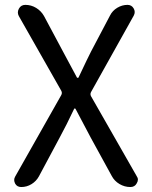

<svg xmlns="http://www.w3.org/2000/svg" viewBox="-20 -753 612 773"><path d="M65.4 0Q48.8 0 41 -13.7Q37.1 -21.5 37.1 -28.3Q37.1 -35.2 41 -42L226.6 -370.1Q231.4 -378.9 226.6 -387.7L55.7 -688.5Q47.9 -703.1 56.2 -718.3Q64.5 -733.4 82 -733.4Q105.5 -733.4 125.5 -721.2Q145.5 -709 157.2 -688.5L233.4 -545.9Q241.2 -532.2 259.3 -497.6Q277.3 -462.9 290 -440.4Q291 -439.5 293 -439.5Q294.9 -439.5 295.9 -440.4Q335.9 -525.4 346.7 -545.9L422.9 -690.4Q432.6 -710 452.1 -721.7Q471.7 -733.4 493.2 -733.4Q509.8 -733.4 518.1 -719.2Q526.4 -705.1 518.6 -690.4L346.7 -382.8Q341.8 -374 346.7 -365.2L530.3 -43.9Q535.2 -37.1 535.2 -29.8Q535.2 -22.5 530.3 -14.6Q522.5 0 504.9 0Q481.4 0 460.9 -12.2Q440.4 -24.4 429.7 -44.9L345.7 -198.2Q305.7 -274.4 284.2 -314.5Q283.2 -316.4 281.2 -316.4Q279.3 -316.4 278.3 -314.5Q248 -250 219.7 -198.2L136.7 -43Q126 -23.4 106.9 -11.7Q87.9 0 65.4 0Z"/></svg>

Font: Gen Jyuu GothicX Regular
Style: Regular
Weight: 400
Designer: [Source Han Sans]
Ryoko NISHIZUKA  (kana & ideographs); Paul D. Hunt (Latin, Greek & Cyrillic); Wenlong ZHANG  (bopomofo
Version: Version 1.002.20150607